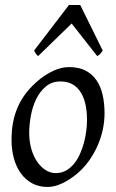

<svg xmlns="http://www.w3.org/2000/svg" viewBox="-20 -724 462 764"><path d="M326.2 -246.1Q326.2 -320.8 298.8 -360.4Q271.5 -399.9 221.2 -399.9Q186 -399.9 162.1 -379.6Q138.2 -359.4 123.5 -328.6Q108.9 -297.9 102.5 -262Q96.2 -226.1 96.2 -194.8Q96.2 -162.1 104.2 -133.1Q112.3 -104 126.7 -82.3Q141.1 -60.5 160.4 -47.9Q179.7 -35.2 202.1 -35.2Q224.6 -35.2 242.4 -45.2Q260.3 -55.2 274.2 -72Q288.1 -88.9 297.9 -110.6Q307.6 -132.3 314 -155.8Q320.3 -179.2 323.2 -202.6Q326.2 -226.1 326.2 -246.1ZM396 -272.9Q396 -240.2 388.7 -206.8Q381.3 -173.3 367.2 -141.8Q353 -110.4 332.3 -81.8Q311.5 -53.2 284.2 -30.8Q271.5 -20.5 257.3 -11.2Q243.2 -2 228.5 5.1Q213.9 12.2 198.7 16.1Q183.6 20 168.9 20Q134.8 20 108.2 5.6Q81.5 -8.8 63.2 -33.9Q44.9 -59.1 35.4 -93.5Q25.9 -127.9 25.9 -168Q25.9 -203.1 31.7 -235.6Q37.6 -268.1 50.8 -298.3Q64 -328.6 85.9 -356.4Q107.9 -384.3 140.1 -410.2Q165 -429.7 194.8 -443.4Q224.6 -457 254.9 -457Q293 -457 319.8 -443.4Q346.7 -429.7 363.5 -405.3Q380.4 -380.9 388.2 -347.2Q396 -313.5 396 -272.9ZM388.7 -522.9Q381.8 -513.2 378.2 -508.8Q374.5 -504.4 366.7 -501L265.1 -630.4L131.8 -501Q127.4 -503.9 124 -508.5Q120.6 -513.2 115.7 -522.9L254.4 -704.1H299.3Z"/></svg>

Font: Gentium Plus
Style: Italic
Weight: 400
Italic angle: -8°
Designer: J. Victor Gaultney, Annie Olsen, Iska Routamaa
Foundry: SIL International
Version: Version 1.510